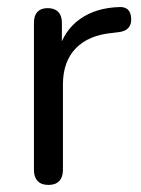

<svg xmlns="http://www.w3.org/2000/svg" viewBox="-20 -516 398 543"><path d="M117 7Q97 7 86.5 -4Q76 -15 76 -35V-452Q76 -472 86 -482.5Q96 -493 115 -493Q134 -493 144.5 -482.5Q155 -472 155 -452V-371H145Q161 -430 206 -462Q251 -494 317 -496Q332 -497 341 -489.5Q350 -482 351 -464Q352 -447 343 -437Q334 -427 315 -425L299 -423Q231 -417 194.5 -379.5Q158 -342 158 -277V-35Q158 -15 147.5 -4Q137 7 117 7Z"/></svg>

Font: Nunito
Style: Regular
Weight: 400
Designer: Vernon Adams
Foundry: Vernon Adams
Version: Version 3.602